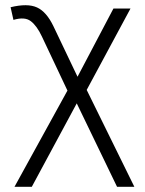

<svg xmlns="http://www.w3.org/2000/svg" viewBox="-20 -513 561 743"><path d="M36 210 241 -162.5 142 -372Q122.5 -413.5 99 -431.2Q75.5 -449 32 -436L21 -485Q86.5 -501 123.2 -484.2Q160 -467.5 187 -411L280 -216L419 -480H485L315.5 -165L500 210H433L277 -113L103 210Z"/></svg>

Font: Geologica Thin
Style: Regular
Weight: 100
Designer: Sindre Bremnes, Frode Helland
Foundry: Monokrom Skriftforlag AS
Version: Version 1.010; ttfautohint (v1.8.4.7-5d5b);gftools[0.9.28]